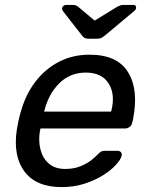

<svg xmlns="http://www.w3.org/2000/svg" viewBox="-20 -753 598 783"><path d="M231 10Q127 10 79.5 -54Q32 -118 49 -227Q51 -240 55.5 -260.5Q60 -281 64 -294Q83 -365 123 -418Q163 -471 219.5 -500.5Q276 -530 345 -530Q458 -530 502 -459Q546 -388 523 -269L519 -252Q517 -242 508.5 -235.5Q500 -229 490 -229H145Q145 -226 143 -220Q136 -179 145 -143.5Q154 -108 179 -86Q204 -64 246 -64Q281 -64 308 -75Q335 -86 352 -99.5Q369 -113 376 -121Q388 -133 393.5 -135.5Q399 -138 411 -138H459Q468 -138 473 -132.5Q478 -127 476 -117Q472 -102 452.5 -80.5Q433 -59 400.5 -38.5Q368 -18 325 -4Q282 10 231 10ZM160 -298H433L434 -301Q451 -368 423 -412.5Q395 -457 330 -457Q265 -457 221 -412.5Q177 -368 161 -301ZM343 -595Q335 -595 328 -597Q321 -599 313 -610L238 -706Q233 -712 233 -718Q233 -724 238 -728.5Q243 -733 250 -733H277Q289 -733 298 -726L366 -669L459 -726Q466 -729 471 -731Q476 -733 482 -733H524Q536 -733 535 -721Q535 -714 526 -707L410 -610Q397 -599 389.5 -597Q382 -595 373 -595Z"/></svg>

Font: Lubike
Style: Italic
Weight: 400
Italic angle: -12°
Foundry: Honoka55
Version: Version 1.000;July 22, 2022;FontCreator 14.0.0.2862 64-bit